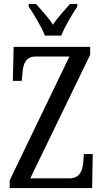

<svg xmlns="http://www.w3.org/2000/svg" viewBox="-20 -951 523 971"><path d="M207 -771H290C307 -816 346 -880 371 -918V-931H334C306 -898 272 -864 248 -826C224 -864 190 -898 162 -931H125V-918C150 -880 190 -816 207 -771ZM29 0H446L449 -172H404L401 -130C397 -85 382 -49 330 -49H133L436 -674V-714H49L45 -542H90L94 -585C97 -627 111 -665 159 -665H331L29 -39Z"/></svg>

Font: Noto Serif Armenian ExtraCondensed
Style: Regular
Weight: 400
Width: 2
Designer: Monotype Design Team
Foundry: Monotype Imaging Inc.
Version: Version 2.008